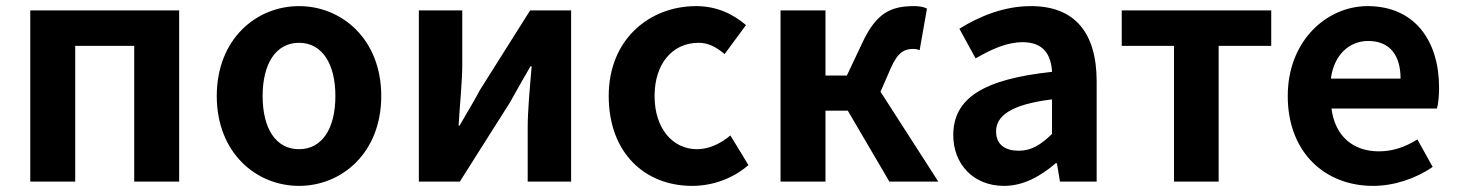

<svg xmlns="http://www.w3.org/2000/svg" viewBox="-20 -594 4769 628"><path d="M79 0H226V-444H419V0H566V-560H79Z M958 14C1098 14 1227 -94 1227 -280C1227 -466 1098 -574 958 -574C818 -574 689 -466 689 -280C689 -94 818 14 958 14ZM958 -106C882 -106 839 -174 839 -280C839 -385 882 -454 958 -454C1034 -454 1077 -385 1077 -280C1077 -174 1034 -106 958 -106Z M1350 0H1484L1648 -259C1666 -292 1696 -344 1715 -377H1719C1713 -307 1706 -233 1706 -176V0H1848V-560H1714L1550 -300C1533 -267 1502 -216 1483 -183H1480C1484 -252 1492 -327 1492 -383V-560H1350Z M2244 14C2306 14 2374 -7 2428 -54L2369 -151C2338 -125 2300 -106 2260 -106C2180 -106 2121 -174 2121 -280C2121 -385 2179 -454 2265 -454C2296 -454 2322 -441 2350 -417L2420 -512C2379 -547 2326 -574 2257 -574C2105 -574 1971 -466 1971 -280C1971 -94 2089 14 2244 14Z M2533 0H2680V-232H2753L2889 0H3049L2860 -294L2894 -372C2918 -426 2940 -434 2968 -434C2976 -434 2982 -432 2988 -430L3012 -566C3000 -572 2985 -574 2970 -574C2895 -574 2847 -553 2801 -455L2750 -347H2680V-560H2533Z M3264 14C3328 14 3384 -18 3433 -60H3437L3447 0H3567V-327C3567 -489 3494 -574 3352 -574C3264 -574 3184 -541 3118 -500L3171 -403C3223 -433 3273 -456 3325 -456C3394 -456 3418 -414 3421 -359C3195 -335 3098 -272 3098 -152C3098 -57 3164 14 3264 14ZM3312 -101C3269 -101 3238 -120 3238 -164C3238 -214 3284 -252 3421 -269V-156C3385 -121 3354 -101 3312 -101Z M3820 0H3966V-444H4138V-560H3649V-444H3820Z M4471 14C4540 14 4611 -10 4666 -48L4616 -138C4576 -113 4536 -99 4490 -99C4407 -99 4347 -147 4335 -239H4680C4684 -252 4687 -279 4687 -307C4687 -461 4607 -574 4453 -574C4320 -574 4192 -461 4192 -280C4192 -95 4314 14 4471 14ZM4333 -337C4344 -418 4396 -460 4455 -460C4527 -460 4561 -412 4561 -337Z"/></svg>

Font: Source Han Sans JP
Style: Bold
Weight: 700
Designer: Ryoko NISHIZUKA 西塚涼子 (kana, bopomofo & ideographs); Paul D. Hunt (Latin, Greek & Cyrillic); Sandoll Communications 산돌커뮤니
Foundry: Adobe
Version: Version 2.002;hotconv 1.0.116;makeotfexe 2.5.65601